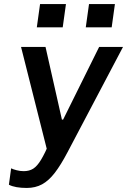

<svg xmlns="http://www.w3.org/2000/svg" viewBox="-20 -743 640 949"><path d="M112 186Q84 186 61.5 182Q39 178 24 170L35 89Q45 94 62.5 98.5Q80 103 97 103Q125 103 144.5 90.5Q164 78 183 46.5Q202 15 226 -41L223 40L84 -511H205L286 -152H292L470 -511H588L314 9Q281 72 251 111Q221 150 188 168Q155 186 112 186ZM162 -608 178 -723H306L290 -608ZM404 -608 420 -723H548L532 -608Z"/></svg>

Font: Chivo Mono Medium
Style: Italic
Weight: 500
Italic angle: -8.05°
Monospace: yes
Designer: Hector Gatti
Foundry: Omnibus-Type
Version: Version 1.008